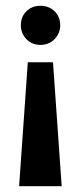

<svg xmlns="http://www.w3.org/2000/svg" viewBox="-20 -522 279 663"><path d="M46 121 76 -307H163L193 121ZM120 -367Q90 -367 71 -387Q52 -407 52 -435Q52 -464 71 -483Q90 -502 120 -502Q149 -502 168.5 -483Q188 -464 188 -435Q188 -407 168.5 -387Q149 -367 120 -367Z"/></svg>

Font: Manuale
Style: Bold
Weight: 700
Version: Version 1.002